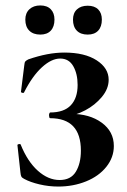

<svg xmlns="http://www.w3.org/2000/svg" viewBox="-20 -673 467 705"><path d="M277 -120Q277 -239 164 -239Q162 -239 161 -242.5Q160 -246 160 -250Q160 -254 161.5 -257Q163 -260 164 -260Q215 -260 240 -286.5Q265 -313 265 -361Q265 -402 249 -430Q233 -458 201 -458Q169 -458 134 -426Q99 -394 69 -335Q68 -331 62.5 -332Q57 -333 57 -336L69 -432Q70 -444 73 -447.5Q76 -451 84 -455Q156 -480 216 -480Q291 -480 335 -451.5Q379 -423 379 -380Q379 -347 354 -317Q329 -287 293 -268Q257 -249 226 -247L240 -255Q309 -255 353.5 -222.5Q398 -190 398 -137Q398 -95 370.5 -60.5Q343 -26 296 -7Q249 12 194 12Q159 12 125 4Q91 -4 69 -16Q61 -20 58.5 -24.5Q56 -29 55 -40L44 -140Q44 -143 49.5 -144Q55 -145 56 -142Q81 -80 119 -46Q157 -12 199 -12Q240 -12 258.5 -42.5Q277 -73 277 -120ZM73 -601Q73 -625 88 -639Q103 -653 128 -653Q153 -653 166.5 -639Q180 -625 180 -601Q180 -575 166.5 -560.5Q153 -546 128 -546Q102 -546 87.5 -560.5Q73 -575 73 -601ZM248 -601Q248 -625 262.5 -638.5Q277 -652 302 -652Q327 -652 340.5 -638.5Q354 -625 354 -601Q354 -575 340.5 -560.5Q327 -546 302 -546Q276 -546 262 -560.5Q248 -575 248 -601Z"/></svg>

Font: Cormorant SC
Style: Bold
Weight: 700
Designer: Christian Thalmann (Catharsis Fonts)
Foundry: Catharsis Fonts
Version: Version 4.000